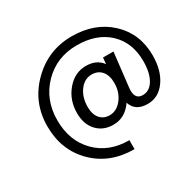

<svg xmlns="http://www.w3.org/2000/svg" viewBox="-133 -726 886 874"><g transform="rotate(-30 310.5 -289.0)"><path d="M336 5Q208 5 126 -76Q44 -157 44 -283Q44 -408 132 -495.5Q220 -583 344 -583Q466 -583 543.5 -510.5Q621 -438 621 -324Q621 -244 585 -193.5Q549 -143 492 -143Q427 -143 410 -196Q371 -139 309 -139Q256 -139 223.5 -174Q191 -209 191 -267Q191 -336 232.5 -385Q274 -434 333 -434Q389 -434 417 -395L420 -428H475L455 -254Q446 -189 492 -189Q528 -189 549.5 -225Q571 -261 571 -323Q571 -420 509.5 -478Q448 -536 344 -536Q238 -536 167.5 -464Q97 -392 97 -284Q97 -176 163 -109Q229 -42 336 -42ZM316 -185Q353 -185 380 -219.5Q407 -254 407 -302Q407 -342 388 -364.5Q369 -387 336 -387Q298 -387 272.5 -352.5Q247 -318 247 -267Q247 -229 265.5 -207Q284 -185 316 -185Z"/></g></svg>

Font: Oakes Grotesk Light
Style: Regular
Weight: 300
Designer: Samuel Oakes
Foundry: Samuel Oakes
Version: Version 1.000;PS 001.000;hotconv 1.0.88;makeotf.lib2.5.64775